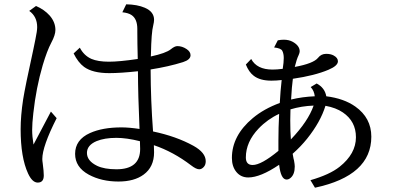

<svg xmlns="http://www.w3.org/2000/svg" viewBox="-20 -814 1850 895"><path d="M352.1 -591.8Q371.1 -555.2 405.8 -539.6Q436.5 -526.4 487.8 -526.4Q536.6 -526.4 622.1 -539.1Q620.1 -614.3 620.1 -666V-679.2Q620.1 -726.1 592.8 -744.1Q578.1 -753.9 550.3 -756.8L568.4 -793.9Q620.1 -793 655.3 -777.8Q698.2 -759.3 698.2 -721.7Q698.2 -711.9 694.3 -695.8Q685.5 -663.1 683.6 -561.5L683.1 -550.8Q753.4 -565.9 776.4 -584.5Q794.4 -599.1 806.6 -599.1Q829.1 -599.1 849.6 -585.4Q868.2 -573.2 868.2 -556.6Q868.2 -535.6 833 -524.4Q766.1 -503.4 682.1 -490.2Q682.6 -346.2 693.4 -201.2Q801.3 -178.7 881.8 -134.3Q939 -102.5 939 -62.5Q939 -45.4 929.7 -35.6Q919.9 -24.9 908.7 -24.9Q894.5 -24.9 871.1 -43Q788.1 -106.4 697.3 -137.2Q697.3 -132.3 697.8 -118.7Q698.2 -110.4 698.2 -104Q698.2 -35.6 649.4 0Q605.5 32.2 532.2 32.2Q453.1 32.2 393.6 0Q330.1 -34.7 330.1 -96.7Q330.1 -162.6 399.4 -193.8Q458 -220.2 546.4 -220.2Q581.5 -220.2 630.4 -212.9Q623.5 -369.1 623 -481.9Q541.5 -473.1 489.3 -473.1Q412.1 -473.1 372.1 -502Q344.2 -522.5 323.2 -564.9ZM632.3 -155.8Q569.8 -171.4 522.5 -171.4Q467.3 -171.4 430.2 -156.2Q385.3 -137.2 385.3 -101.1Q385.3 -64 432.6 -41Q466.3 -24.9 522.9 -24.9Q633.3 -24.9 633.3 -119.6ZM217.3 -293.9 244.1 -263.2Q177.2 -131.3 177.2 -72.8Q177.2 -64.5 179.2 -52.2Q184.1 -15.1 184.1 3.9Q184.1 37.1 155.8 37.1Q130.4 37.1 110.8 -5.4Q76.2 -80.1 76.2 -211.9Q76.2 -273.9 87.9 -351.1Q97.2 -409.7 135.3 -583Q141.1 -608.4 145 -630.4Q153.3 -669.9 153.3 -687.5Q153.3 -736.8 116.2 -763.2L147.9 -786.1Q186.5 -769.5 211.4 -741.7Q238.3 -710.9 238.3 -674.3Q238.3 -650.9 219.2 -615.2Q199.2 -577.6 179.2 -510.3Q148.4 -405.3 135.3 -286.1Q129.9 -238.3 129.9 -208.5Q129.9 -177.7 136.2 -140.1Z M1150.9 -539.1Q1177.2 -489.7 1250.5 -489.7Q1271.5 -489.7 1297.9 -493.2Q1302.7 -523.4 1302.7 -543.5Q1302.7 -564 1295.9 -577.1Q1289.6 -589.4 1257.8 -592.8L1274.9 -626Q1289.6 -628.9 1302.7 -628.9Q1327.1 -628.9 1345.2 -618.7Q1377 -600.6 1377 -574.7Q1377 -567.9 1372.1 -557.1Q1362.8 -538.1 1354 -502Q1441.9 -518.1 1462.9 -544.9Q1477.1 -563 1500.5 -563Q1521 -563 1534.7 -555.7Q1555.2 -544.9 1555.2 -528.3Q1555.2 -507.3 1511.2 -488.8Q1446.3 -461.4 1345.2 -446.8Q1340.3 -412.6 1336.9 -350.1Q1389.6 -362.8 1447.3 -365.2Q1444.3 -391.6 1428.2 -408.2L1456.1 -424.8Q1494.1 -404.8 1501 -365.2Q1583 -355 1636.2 -317.4Q1710.9 -264.6 1710.9 -176.8Q1710.9 4.9 1448.2 61L1427.2 25.9Q1517.1 0 1563 -36.6Q1639.2 -97.2 1639.2 -174.3Q1639.2 -248.5 1578.1 -290Q1545.9 -312 1497.1 -320.8Q1474.1 -245.6 1411.6 -167.5Q1382.3 -130.9 1344.2 -97.2Q1345.2 -88.4 1348.1 -75.7Q1349.6 -70.8 1350.6 -65.9Q1354 -46.9 1354 -38.1Q1354 0 1333.5 16.1Q1325.2 22.9 1315.9 22.9Q1289.1 22.9 1281.2 -45.9Q1193.8 13.2 1137.2 13.2Q1103 13.2 1082 -12.2Q1061 -37.6 1061 -77.6Q1061 -182.1 1158.7 -263.7Q1210 -306.6 1284.2 -334Q1287.1 -389.6 1293 -440.9Q1267.6 -438 1245.1 -438Q1191.9 -438 1162.6 -460.9Q1140.1 -478 1126 -513.2ZM1281.2 -283.2Q1227.1 -258.3 1185.5 -214.8Q1126 -152.3 1126 -80.1Q1126 -44.9 1157.7 -44.9Q1197.8 -44.9 1277.8 -110.8Q1277.8 -139.2 1277.8 -157.7Q1277.8 -218.3 1281.2 -283.2ZM1441.9 -321.8Q1385.7 -319.8 1334 -304.2Q1333 -280.3 1333 -252.9Q1333 -197.8 1335.9 -164.1Q1416.5 -248.5 1441.9 -321.8Z"/></svg>

Font: BIZ UDPMincho
Style: Regular
Weight: 400
Designer: TypeBank Co., Ltd.
Foundry: Morisawa Inc.
Version: Version 1.06